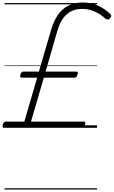

<svg xmlns="http://www.w3.org/2000/svg" viewBox="-37 -1035 921 1555"><path d="M-5 0Q-14 0 -16 -6.5Q-18 -13 -14 -27Q-10 -40 -4 -45Q2 -50 9 -50H160L264 -406H138Q130 -406 127.5 -411.5Q125 -417 128 -431Q133 -445 139 -450Q145 -455 152 -455H278L376 -791Q398 -865 432.5 -915Q467 -965 517.5 -990Q568 -1015 634 -1015Q699 -1015 757 -989Q815 -963 856 -921Q864 -914 864 -905.5Q864 -897 854 -887Q843 -876 834.5 -876.5Q826 -877 817 -884Q774 -923 726.5 -943Q679 -963 630 -963Q554 -963 504 -919.5Q454 -876 428 -787L332 -455H581Q589 -455 592 -450Q595 -445 591 -432Q587 -418 581 -412Q575 -406 566 -406H318L214 -50H642Q650 -50 653 -45Q656 -40 652 -27Q648 -13 642.5 -6.5Q637 0 627 0ZM0 490H749V500H0ZM0 -20H749V0H0ZM0 -505H749V-500H0ZM0 -1010H749V-1000H0Z"/></svg>

Font: Playwrite TZ Guides
Style: Regular
Weight: 400
Designer: Veronika Burian, José Scaglione
Foundry: TypeTogether
Version: Version 1.003